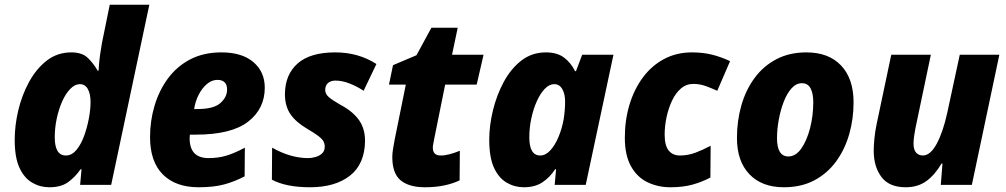

<svg xmlns="http://www.w3.org/2000/svg" viewBox="-20 -780 4242 810"><path d="M188 10Q149 10 115.5 -9.5Q82 -29 62 -72.5Q42 -116 42 -190Q42 -250 57 -314Q72 -378 102.5 -434Q133 -490 177.5 -524.5Q222 -559 281 -559Q325 -559 348.5 -537.5Q372 -516 392 -482H396Q396 -486 397.5 -506Q399 -526 402.5 -551Q406 -576 410 -598L443 -760H610L449 0H318L324 -66H320Q298 -34 268 -12Q238 10 188 10ZM258 -124Q283 -124 302.5 -147.5Q322 -171 335 -207Q348 -243 355 -281Q362 -319 362 -349Q362 -384 350.5 -404.5Q339 -425 317 -425Q296 -425 276.5 -405Q257 -385 242.5 -352.5Q228 -320 219.5 -280.5Q211 -241 211 -201Q211 -124 258 -124Z M818 10Q721 10 667 -44Q613 -98 613 -202Q613 -270 632 -334Q651 -398 688.5 -449Q726 -500 782.5 -529.5Q839 -559 914 -559Q1001 -559 1049 -518Q1097 -477 1097 -410Q1097 -321 1026.5 -266.5Q956 -212 806 -212H781Q780 -206 780 -197Q780 -113 860 -113Q901 -113 935.5 -123.5Q970 -134 1013 -157L1012 -36Q970 -14 926 -2Q882 10 818 10ZM799 -320H814Q881 -320 909.5 -345Q938 -370 938 -402Q938 -443 897 -443Q874 -443 853.5 -426Q833 -409 818.5 -381Q804 -353 799 -320Z M1288 10Q1187 10 1127 -22L1128 -157Q1206 -113 1280 -113Q1294 -113 1310.5 -117.5Q1327 -122 1338.5 -132.5Q1350 -143 1350 -161Q1350 -173 1345 -183Q1340 -193 1324 -205.5Q1308 -218 1277 -236Q1229 -264 1205.5 -298Q1182 -332 1182 -384Q1183 -466 1236 -512.5Q1289 -559 1394 -559Q1492 -559 1568 -510L1514 -397Q1487 -415 1455.5 -427.5Q1424 -440 1395 -440Q1376 -440 1364 -430Q1352 -420 1352 -400Q1352 -384 1366.5 -371Q1381 -358 1416 -338Q1466 -312 1493 -275.5Q1520 -239 1520 -186Q1519 -88 1456.5 -39Q1394 10 1288 10Z M1772 10Q1706 10 1670.5 -19Q1635 -48 1635 -118Q1635 -134 1638.5 -154Q1642 -174 1645 -191L1692 -423H1621L1638 -505L1737 -547L1800 -663H1911L1887 -549H2020L1991 -423H1858L1812 -195Q1810 -184 1808 -174Q1806 -164 1806 -157Q1806 -124 1839 -124Q1857 -124 1877.5 -129.5Q1898 -135 1920 -144L1919 -19Q1892 -6 1855.5 2Q1819 10 1772 10Z M2190 10Q2151 10 2117.5 -9.5Q2084 -29 2064 -72.5Q2044 -116 2044 -190Q2044 -250 2059.5 -314Q2075 -378 2105 -434Q2135 -490 2179.5 -524.5Q2224 -559 2283 -559Q2330 -559 2359 -537.5Q2388 -516 2406 -480H2410L2436 -549H2568L2451 0H2320L2326 -66H2322Q2300 -32 2268.5 -11Q2237 10 2190 10ZM2259 -124Q2282 -124 2302 -146Q2322 -168 2336.5 -203Q2351 -238 2358 -277Q2364 -316 2364 -351Q2364 -384 2352 -404.5Q2340 -425 2318 -425Q2297 -425 2278 -405Q2259 -385 2244.5 -352.5Q2230 -320 2221.5 -280.5Q2213 -241 2213 -201Q2213 -124 2259 -124Z M2808 10Q2756 10 2712 -11Q2668 -32 2642 -78.5Q2616 -125 2616 -199Q2616 -273 2635.5 -338Q2655 -403 2692 -453Q2729 -503 2781.5 -531Q2834 -559 2899 -559Q2945 -559 2983.5 -549.5Q3022 -540 3060 -522L3006 -397Q2982 -408 2957 -417Q2932 -426 2905 -426Q2875 -426 2852.5 -406.5Q2830 -387 2815 -355Q2800 -323 2792 -285.5Q2784 -248 2784 -212Q2784 -166 2801 -145Q2818 -124 2848 -124Q2882 -124 2913 -135.5Q2944 -147 2978 -165L2977 -31Q2941 -12 2901 -1Q2861 10 2808 10Z M3287 10Q3194 10 3141.5 -45Q3089 -100 3089 -198Q3089 -270 3107.5 -335Q3126 -400 3163 -450.5Q3200 -501 3255 -530Q3310 -559 3382 -559Q3476 -559 3528.5 -503.5Q3581 -448 3581 -348Q3581 -278 3562.5 -213.5Q3544 -149 3507 -98.5Q3470 -48 3415 -19Q3360 10 3287 10ZM3306 -120Q3337 -120 3360.5 -153.5Q3384 -187 3397.5 -239.5Q3411 -292 3411 -349Q3411 -386 3399.5 -407.5Q3388 -429 3363 -429Q3339 -429 3319.5 -407.5Q3300 -386 3286.5 -351Q3273 -316 3265.5 -275.5Q3258 -235 3258 -197Q3258 -120 3306 -120Z M3801 10Q3731 10 3698.5 -33.5Q3666 -77 3666 -144Q3666 -167 3669 -196.5Q3672 -226 3678 -255L3740 -549H3907L3842 -239Q3839 -223 3836.5 -206Q3834 -189 3834 -174Q3834 -148 3845 -136Q3856 -124 3873 -124Q3905 -124 3931.5 -173Q3958 -222 3976 -303L4029 -549H4196L4080 0H3949L3956 -90H3952Q3924 -42 3888 -16Q3852 10 3801 10Z"/></svg>

Font: Noto Sans Disp ExtBd
Style: Italic
Weight: 800
Italic angle: -12°
Designer: Monotype Design Team
Foundry: Monotype Imaging Inc.
Version: Version 2.000;GOOG;noto-source:20170915:90ef993387c0